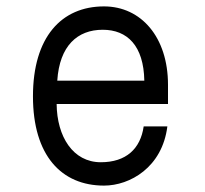

<svg xmlns="http://www.w3.org/2000/svg" viewBox="-20 -570 640 600"><path d="M305 10C386 10 487 -47 503 -175H429C419 -105 374 -63 295 -63C208 -63 158 -143 157 -245H505V-305C505 -454 421 -550 305 -550C172 -550 83 -454 83 -269C83 -84 172 10 305 10ZM431 -318H159C166 -427 222 -477 301 -477C378 -477 429 -427 431 -318Z"/></svg>

Font: Fliege Mono Light
Style: Regular
Weight: 300
Version: Version 0.020;Glyphs 3.3 (3306)